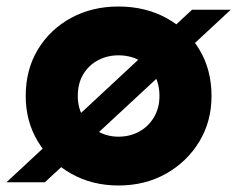

<svg xmlns="http://www.w3.org/2000/svg" viewBox="-49 -560 729 590"><path d="M315 10Q397 10 461.5 -26.5Q526 -63 563.5 -125Q601 -187 601 -265Q601 -346 563.5 -408Q526 -470 461.5 -505Q397 -540 315 -540Q234 -540 169.5 -505Q105 -470 67.5 -408Q30 -346 30 -265Q30 -187 67.5 -125Q105 -63 169.5 -26.5Q234 10 315 10ZM315 -140Q281 -140 252.5 -156Q224 -172 207 -200Q190 -228 190 -265Q190 -304 207 -332Q224 -360 252.5 -375Q281 -390 315 -390Q350 -390 378.5 -375Q407 -360 424 -332Q441 -304 441 -265Q441 -228 424 -199.5Q407 -171 378.5 -155.5Q350 -140 315 -140ZM660 -530H541L-29 0H89Z"/></svg>

Font: Roundo Variable
Style: Regular
Weight: 200
Designer: Shiva Nallaperumal
Foundry: Indian Type Foundry
Version: Version 2.000